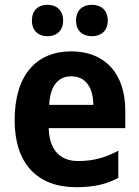

<svg xmlns="http://www.w3.org/2000/svg" viewBox="-20 -863 580 800"><path d="M113 -777C113 -734 141 -712 178 -712C214 -712 243 -734 243 -777C243 -822 214 -843 178 -843C141 -843 113 -822 113 -777ZM297 -777C297 -734 325 -712 363 -712C400 -712 429 -734 429 -777C429 -822 400 -843 363 -843C325 -843 297 -822 297 -777ZM277 -649C132 -649 41 -551 41 -362C41 -180 137 -83 297 -83C370 -83 423 -95 473 -122V-235C417 -205 367 -192 305 -192C229 -192 185 -240 183 -329H502V-402C502 -557 417 -649 277 -649ZM277 -545C339 -545 368 -496 369 -426H185C189 -510 226 -545 277 -545Z"/></svg>

Font: Noto Sans Kannada UI SemiCondensed
Style: Bold
Weight: 700
Width: 4
Designer: Jelle Bosma - Monotype Design Team
Foundry: Monotype Imaging Inc.
Version: Version 2.005